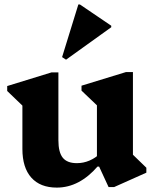

<svg xmlns="http://www.w3.org/2000/svg" viewBox="-20 -829 691 864"><path d="M235.6 15.2Q161 15.2 120.9 -29.7Q80.8 -74.6 80.8 -158.8V-402.6L123.8 -312.4L12.4 -419.6V-441.8L211.8 -503.2H242.8V-197.8Q242.8 -143.6 262.5 -119.2Q282.2 -94.8 325.8 -94.8Q355.4 -94.8 382.3 -106.3Q409.2 -117.8 431.6 -139V-81H420.2Q379.2 -33.4 333 -9.1Q286.8 15.2 235.6 15.2ZM468.6 12.8 426 -79.4H416.2V-404.2L459.2 -314L346.8 -421.2V-443.4L547.2 -504.8H578.2V-100.2L535.6 -174L638.6 -74.2V-52L493.6 12.8ZM277.2 -560.4 259.4 -572 332.6 -809H339.4L480.6 -713.2V-706.4Z"/></svg>

Font: Platypi Light
Style: Regular
Weight: 300
Designer: David Sargent
Foundry: Bolt Cutter Type
Version: Version 1.200